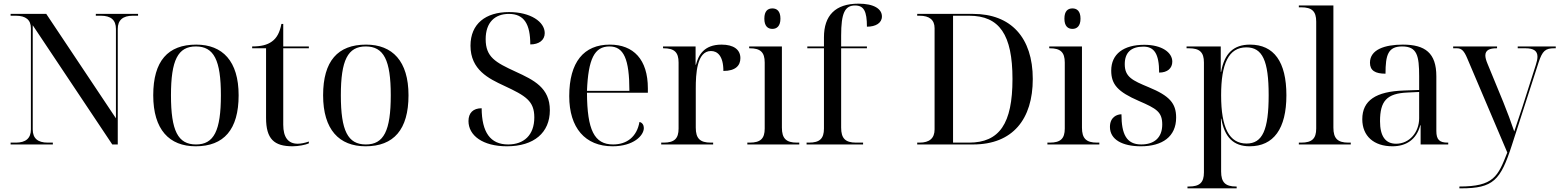

<svg xmlns="http://www.w3.org/2000/svg" viewBox="-20 -790 8528 1050"><path d="M38 0H269V-10H241C186 -10 159 -34 159 -82V-652L594 0H624V-632C624 -680 652 -704 706 -704H735V-714H504V-704H532C587 -704 614 -680 614 -632V-143L233 -714H38V-704H67C121 -704 149 -681 149 -636V-82C149 -34 121 -10 67 -10H38Z M1050 10C1204 10 1285 -81 1285 -269C1285 -456 1197 -546 1053 -546C898 -546 818 -456 818 -269C818 -81 906 10 1050 10ZM1052 0C953 0 915 -75 915 -269C915 -461 953 -536 1051 -536C1150 -536 1188 -461 1188 -269C1188 -75 1150 0 1052 0Z M1580 10C1612 10 1652 2 1669 -6V-16C1646 -8 1626 -4 1608 -4C1556 -4 1529 -39 1529 -108V-526H1669V-536H1529V-659H1519C1510 -613 1494 -582 1467 -563C1441 -544 1407 -536 1359 -536V-526H1435V-145C1435 -30 1479 10 1580 10Z M1979 10C2133 10 2214 -81 2214 -269C2214 -456 2126 -546 1982 -546C1827 -546 1747 -456 1747 -269C1747 -81 1835 10 1979 10ZM1981 0C1882 0 1844 -75 1844 -269C1844 -461 1882 -536 1980 -536C2079 -536 2117 -461 2117 -269C2117 -75 2079 0 1981 0Z M2752 10C2901 10 2987 -65 2987 -187C2987 -310 2900 -352 2800 -398C2689 -449 2636 -478 2636 -576C2636 -667 2686 -714 2763 -714C2847 -714 2880 -657 2880 -547C2927 -547 2959 -570 2959 -609C2959 -671 2881 -724 2764 -724C2636 -724 2553 -660 2553 -540C2553 -408 2653 -360 2737 -321C2855 -266 2902 -238 2902 -148C2902 -50 2844 0 2759 0C2661 0 2615 -67 2614 -198C2568 -198 2542 -173 2542 -128C2542 -49 2620 10 2752 10Z M3330 10C3445 10 3501 -49 3501 -90C3501 -105 3493 -120 3477 -123C3463 -42 3408 0 3333 0C3230 0 3191 -79 3190 -283H3523V-307C3523 -465 3444 -546 3315 -546C3173 -546 3093 -451 3093 -264C3093 -91 3180 10 3330 10ZM3422 -293H3190C3197 -468 3231 -536 3313 -536C3391 -536 3422 -468 3422 -293Z M3596 0H3880V-10H3867C3808 -10 3785 -33 3785 -92V-307C3785 -383 3790 -511 3868 -511C3903 -511 3936 -485 3936 -402C4003 -402 4029 -432 4029 -472C4029 -519 3992 -546 3926 -546C3829 -546 3799 -487 3786 -436H3784V-536H3606V-526H3609C3668 -526 3691 -504 3691 -448V-87C3691 -32 3668 -10 3609 -10H3596Z M4204 -632C4228 -632 4248 -647 4248 -688C4248 -730 4228 -744 4204 -744C4179 -744 4160 -730 4160 -688C4160 -647 4179 -632 4204 -632ZM4067 0H4351V-10H4338C4279 -10 4256 -33 4256 -92V-536H4077V-526H4080C4139 -526 4162 -504 4162 -448V-87C4162 -32 4139 -10 4080 -10H4067Z M4391 0H4700V-10H4662C4603 -10 4580 -33 4580 -92V-526H4721V-536H4580V-595C4580 -718 4600 -760 4656 -760C4704 -760 4721 -729 4721 -644C4769 -644 4803 -664 4803 -700C4803 -741 4760 -770 4675 -770C4548 -770 4486 -705 4486 -586V-536H4395V-526H4486V-87C4486 -32 4463 -10 4404 -10H4391Z M4996 0H5302C5519 0 5628 -139 5628 -358C5628 -585 5508 -714 5302 -714H4996V-704H5009C5063 -704 5091 -681 5091 -636V-82C5091 -34 5063 -10 5009 -10H4996ZM5279 -10H5192V-704H5280C5446 -704 5517 -600 5517 -358C5517 -114 5446 -10 5279 -10Z M5845 -632C5869 -632 5889 -647 5889 -688C5889 -730 5869 -744 5845 -744C5820 -744 5801 -730 5801 -688C5801 -647 5820 -632 5845 -632ZM5708 0H5992V-10H5979C5920 -10 5897 -33 5897 -92V-536H5718V-526H5721C5780 -526 5803 -504 5803 -448V-87C5803 -32 5780 -10 5721 -10H5708Z M6219 10C6337 10 6412 -43 6412 -147C6412 -225 6376 -266 6262 -313C6173 -350 6131 -369 6131 -439C6131 -502 6165 -535 6233 -535C6292 -535 6319 -496 6319 -393C6365 -393 6391 -417 6391 -453C6391 -503 6334 -545 6238 -545C6125 -545 6057 -495 6057 -404C6057 -328 6093 -288 6208 -238C6305 -196 6336 -178 6336 -109C6336 -37 6292 0 6221 0C6140 0 6113 -57 6113 -165C6089 -165 6050 -150 6050 -96C6050 -26 6119 10 6219 10Z M6474 240H6743V230H6740C6681 230 6658 207 6658 148V-41C6658 -74 6658 -108 6657 -141H6659C6677 -38 6727 10 6814 10C6945 10 7015 -86 7015 -269C7015 -452 6947 -546 6816 -546C6726 -546 6676 -498 6658 -397H6656V-536H6469V-526H6482C6541 -526 6564 -504 6564 -448V153C6564 208 6541 230 6482 230H6474ZM6797 -5C6703 -5 6658 -90 6658 -269C6658 -442 6699 -531 6796 -531C6884 -531 6918 -458 6918 -270C6918 -79 6884 -5 6797 -5Z M7083 0H7367V-10H7354C7295 -10 7272 -33 7272 -92V-760H7083V-750H7096C7155 -750 7178 -728 7178 -672V-87C7178 -32 7155 -10 7096 -10H7083Z M7595 10C7668 10 7726 -25 7747 -105H7749V0H7900V-10H7897C7852 -10 7835 -26 7835 -74V-373C7835 -500 7774 -546 7652 -546C7553 -546 7472 -519 7472 -447C7472 -404 7501 -387 7557 -387C7557 -490 7571 -536 7648 -536C7730 -536 7741 -485 7741 -373V-298L7658 -295C7505 -290 7430 -241 7430 -138C7430 -46 7493 10 7595 10ZM7615 -4C7556 -4 7527 -46 7527 -127C7527 -238 7564 -279 7677 -284L7741 -287V-143C7741 -68 7689 -4 7615 -4Z M7961 230V240H7970C8147 240 8186 196 8248 4L8394 -448C8415 -512 8431 -526 8480 -526H8488V-536H8280V-526H8322C8368 -526 8388 -511 8388 -480C8388 -468 8385 -453 8379 -435L8306 -206C8295 -172 8278 -123 8261 -71C8246 -116 8221 -183 8201 -232L8115 -441C8107 -460 8103 -475 8103 -487C8103 -516 8127 -526 8164 -526H8167V-536H7927V-526H7947C7972 -526 7986 -514 8004 -471L8223 44C8172 175 8149 230 7961 230Z"/></svg>

Font: Noto Serif Display
Style: Regular
Weight: 400
Designer: Monotype Design Team
Foundry: Monotype Imaging Inc.
Version: Version 2.009